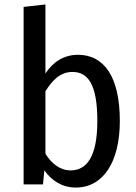

<svg xmlns="http://www.w3.org/2000/svg" viewBox="-20 -828 612 862"><path d="M330 -582C267 -582 218 -550 184 -498V-808L86 -797V0H173L179 -63C213 -16 260 14 320 14C443 14 518 -100 518 -285C518 -482 448 -582 330 -582ZM297 -63C249 -63 210 -95 184 -138V-418C213 -465 249 -505 305 -505C373 -505 417 -453 417 -285C417 -124 369 -63 297 -63Z"/></svg>

Font: Glow Sans SC Condensed Medium
Style: Regular
Weight: 600
Width: 3
Designer: Ryoko NISHIZUKA (kana, bopomofo & ideographs); Paul D. Hunt (Latin, Greek & Cyrillic); Sandoll Communications, Soo-young
Version: Version 0.93